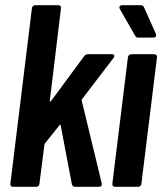

<svg xmlns="http://www.w3.org/2000/svg" viewBox="-20 -720 625 740"><path d="M30 0H119C126 0 132 -5 132 -12L151 -161C151 -163 152 -165 153 -167L209 -237C211 -240 214 -240 214 -236L257 -10C259 -4 262 0 269 0H361C370 0 374 -5 372 -14L295 -332C294 -334 296 -337 297 -339L417 -496C423 -504 421 -511 412 -511H319C313 -511 308 -509 304 -503L177 -331C175 -327 171 -327 172 -332L215 -688C216 -695 212 -700 205 -700H116C109 -700 104 -695 103 -688L20 -12C19 -5 23 0 30 0Z M581 -589 535 -692C533 -698 527 -700 522 -700H452C442 -700 437 -693 442 -685L501 -582C504 -576 508 -575 514 -575H570C579 -575 584 -580 581 -589ZM423 0H512C519 0 525 -5 525 -12L585 -499C586 -506 582 -511 575 -511H486C479 -511 474 -506 473 -499L413 -12C412 -5 416 0 423 0Z"/></svg>

Font: Barlow Condensed SemiBold
Style: Italic
Weight: 600
Width: 3
Italic angle: -7°
Designer: Jeremy Tribby
Foundry: Tribby Type
Version: Version 1.422;hotconv 1.0.109;makeotfexe 2.5.65596